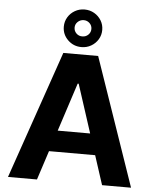

<svg xmlns="http://www.w3.org/2000/svg" viewBox="-63 -1035 874 1088"><g transform="rotate(5 374.0 -491.5)"><path d="M188.6 0H23.8L274.9 -727.3H473L723.7 0H558.9L376.8 -561.1H371.1ZM178.3 -285.9H567.5V-165.8H178.3ZM373.9 -769.2Q328.5 -769.2 296.5 -800.6Q264.6 -832 264.6 -876.1Q264.6 -905.5 279.3 -929.9Q294 -954.2 318.9 -968.6Q343.8 -983 373.9 -983Q404.1 -983 429 -968.6Q453.8 -954.2 468.6 -929.9Q483.3 -905.5 483.3 -876.1Q483.3 -846.6 468.6 -822.3Q453.8 -797.9 429 -783.6Q404.1 -769.2 373.9 -769.2ZM373.9 -829.9Q393.8 -829.9 407.7 -843.4Q421.5 -856.9 421.5 -876.4Q421.5 -895.6 407.7 -909.1Q393.8 -922.6 373.9 -922.6Q354 -922.2 340 -908.7Q326 -895.2 326 -876.1Q326 -856.9 339.8 -843.2Q353.7 -829.5 373.9 -829.9Z"/></g></svg>

Font: InterMG
Style: Bold
Weight: 700
Designer: Rasmus Andersson
Foundry: rsms
Version: Version 3.019;December 26, 2023;FontCreator 15.0.0.2955 64-b